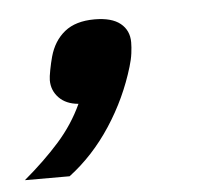

<svg xmlns="http://www.w3.org/2000/svg" viewBox="-75 -179 381 355"><g transform="rotate(-5 115.0 -1.5)"><path d="M112 -144Q144 -144 160 -131Q176 -118 176 -96Q176 -87 174.5 -75.5Q173 -64 169 -51Q152 6 119 56.5Q86 107 41 141H-42Q-4 109 24 77.5Q52 46 69 9Q46 7 33 -6.5Q20 -20 20 -39Q20 -45 22.5 -58Q25 -71 28 -82Q36 -111 56.5 -127.5Q77 -144 112 -144Z"/></g></svg>

Font: IBM Plex Sans Cond SmBld
Style: Italic
Weight: 600
Width: 3
Italic angle: -11°
Designer: Mike Abbink, Paul van der Laan, Pieter van Rosmalen
Foundry: Bold Monday
Version: Version 1.3